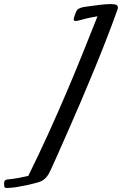

<svg xmlns="http://www.w3.org/2000/svg" viewBox="-99 -771 599 943"><path d="M-65.9 110.8Q-33.7 107.9 -7.1 102.8Q19.5 97.7 40 92.8Q92.8 -14.2 138.4 -114.7Q184.1 -215.3 225.3 -311.8Q266.6 -408.2 304.4 -502.2Q342.3 -596.2 379.9 -690.9Q365.7 -688.5 345 -684.6Q324.2 -680.7 297.9 -672.9Q289.6 -670.4 283 -669.2Q276.4 -668 272 -668Q267.6 -668 265.4 -669.7Q263.2 -671.4 263.2 -676.8Q263.2 -679.7 264.6 -685.1Q266.1 -690.4 268.3 -696.5Q270.5 -702.6 272.9 -708.7Q275.4 -714.8 277.8 -719.2Q280.3 -723.6 284.9 -726.6Q289.6 -729.5 294.9 -731.7Q300.3 -733.9 305.2 -734.9Q310.1 -735.8 313 -736.8Q360.4 -743.7 392.3 -747.3Q424.3 -751 443.8 -751Q463.9 -751 471.9 -747.1Q480 -743.2 480 -733.9Q480 -731.4 479.5 -729.2Q479 -727.1 478 -724.1Q453.1 -653.8 423.1 -576.9Q393.1 -500 361.3 -422.9Q329.6 -345.7 297.9 -271.7Q266.1 -197.8 238 -133.8Q210 -69.8 187.3 -19Q164.6 31.7 150.9 62Q140.6 85.4 128.9 98.9Q117.2 112.3 103 119.1Q96.2 122.6 76.2 127.9Q56.2 133.3 31.5 138.7Q6.8 144 -17.8 147.9Q-42.5 151.9 -58.1 151.9Q-64 151.9 -68.1 151.9Q-72.3 151.9 -74.7 150.1Q-77.1 148.4 -78.1 143.8Q-79.1 139.2 -79.1 129.9Q-79.1 124 -76.7 118.7Q-74.2 113.3 -65.9 110.8Z"/></svg>

Font: Mervale Script
Style: Regular
Weight: 400
Designer: Astigmatic (AOETI)
Foundry: Astigmatic (AOETI)
Version: Version 1.000